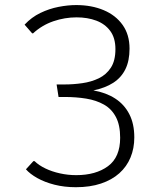

<svg xmlns="http://www.w3.org/2000/svg" viewBox="-20 -741 633 770"><path d="M284.2 9.8Q238.3 9.8 198.7 -0.2Q159.2 -10.3 129.6 -26.9Q100.1 -43.5 84 -62L113.8 -94.7H118.7Q135.7 -78.1 162.1 -65.4Q188.5 -52.7 220.5 -45.7Q252.4 -38.6 285.6 -38.6Q364.3 -38.6 413.1 -74.5Q461.9 -110.4 461.9 -188.5Q461.9 -239.3 444.8 -271.7Q427.7 -304.2 397 -321.5Q366.2 -338.9 325.7 -345.5Q285.2 -352.1 238.8 -352.1H214.8L207 -402.3H239.3Q274.4 -402.3 310.3 -407.5Q346.2 -412.6 376.2 -427Q406.2 -441.4 424.6 -469.5Q442.9 -497.6 442.9 -543.9Q442.9 -588.9 422.1 -616.9Q401.4 -645 366.2 -658.2Q331.1 -671.4 287.1 -671.4Q239.7 -671.4 194.1 -655.8Q148.4 -640.1 112.8 -607.4H108.9L78.6 -642.1Q106.4 -671.9 141.8 -689Q177.2 -706.1 214.8 -713.4Q252.4 -720.7 285.6 -720.7Q347.2 -720.7 395.5 -700.4Q443.8 -680.2 471.7 -641.1Q499.5 -602.1 499.5 -545.9Q499.5 -497.1 482.9 -463.4Q466.3 -429.7 434.1 -408.9Q401.9 -388.2 354.5 -378.4Q405.3 -369.6 441.9 -345.9Q478.5 -322.3 498.5 -283.4Q518.6 -244.6 518.6 -189.9Q518.6 -146 503.4 -109.4Q488.3 -72.8 458.5 -46.1Q428.7 -19.5 385 -4.9Q341.3 9.8 284.2 9.8Z"/></svg>

Font: Comme ExtraLight
Style: Regular
Weight: 250
Version: Version 1.000;gftools[0.9.27]